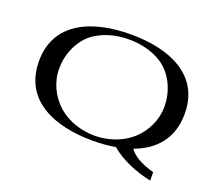

<svg xmlns="http://www.w3.org/2000/svg" viewBox="-116 -756 1148 1013"><g transform="rotate(20 458.0 -250.0)"><path d="M674.8 -32.5C786.6 -73.4 866.9 -155.3 866.9 -297.6C866.9 -513.3 678.7 -595 458 -595C458 -595 458 -595 458 -595C457.9 -595 457.9 -595 457.9 -595C237.3 -595 49 -513.3 49 -297.6C49 -72.9 249.3 1.3 457.9 1.3C457.9 1.3 457.9 1.3 458 1.3C458 1.3 458 1.3 458 1.3C501.8 1.3 545.3 -2 586.6 -9.3C643.1 42.3 738.3 79.7 816.4 95.1C816.1 79.3 815.8 63.6 815.5 47.9C751.5 30.5 699.8 4.6 674.8 -32.5ZM663.3 -100.2C607.4 -51.4 531.6 -27 458 -27C384.4 -27 308.4 -51.3 252.5 -100C197.2 -148.8 162 -222 162.6 -296.9C162 -371.7 192.9 -449.2 248.2 -498C304.1 -546.7 384.3 -566.7 458 -566.7C531.6 -566.7 611.9 -546.8 667.8 -498.1C723.1 -449.4 753.9 -371.7 753.3 -296.9C753.9 -222 718.6 -148.9 663.3 -100.2Z"/></g></svg>

Font: Novoposelensky
Style: Regular
Weight: 400
Designer: Sasha Pavljenko
Version: Version 1.002;Fontself Maker 3.5.4